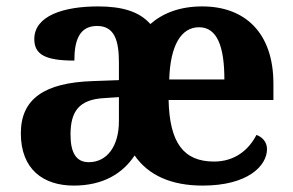

<svg xmlns="http://www.w3.org/2000/svg" viewBox="-20 -569 915 599"><path d="M210 10C302 10 363 -28 400 -84C442 -23 513 10 612 10C754 10 813 -52 813 -104C813 -126 798 -142 780 -148C756 -101 712 -65 648 -65C553 -65 509 -123 506 -257H833V-308C833 -467 744 -549 611 -549C541 -549 488 -528 449 -494C415 -533 361 -549 286 -549C179 -549 87 -520 87 -447C87 -398 123 -380 212 -380C212 -442 227 -488 283 -488C338 -488 351 -441 351 -374V-319L269 -316C119 -311 45 -261 45 -153C45 -40 116 10 210 10ZM680 -321H508C511 -427 545 -484 601 -484C658 -484 680 -423 680 -321ZM257 -63C218 -63 200 -92 200 -149C200 -221 226 -259 306 -263L351 -266V-191C351 -113 314 -63 257 -63Z"/></svg>

Font: Noto Serif Georgian Bold
Style: Regular
Weight: 700
Designer: Monotype Design Team, Akaki Razmadze
Foundry: Google LLC
Version: Version 2.003